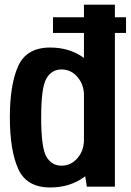

<svg xmlns="http://www.w3.org/2000/svg" viewBox="-20 -805 564 828"><path d="M208.5 -663V-730.5H342V-785H475.5V-730.5H523.5V-663H475.5V0H354.5L347.5 -45Q344.5 -42.5 341 -40Q279.5 3.5 196.5 3.5Q94.5 3.5 58.5 -76.8Q22.5 -157 22.5 -299Q22.5 -440.5 58.5 -520.2Q94.5 -600 196.5 -600Q279.5 -600 341 -556Q341.5 -556 342 -555.5V-663ZM342 -195.5V-401Q339.5 -443.5 314 -473Q286 -505.5 245.5 -505.5Q202.5 -505.5 180 -466.2Q157.5 -427 157.5 -298.5Q157.5 -168.5 180 -129.5Q202.5 -90.5 245.5 -90.5Q286 -90.5 314 -123Q339.5 -152 342 -195.5Z"/></svg>

Font: Anybody SemiBold
Style: Regular
Weight: 600
Designer: Tyler Finck
Foundry: Etcetera Type Company
Version: Version 1.010; ttfautohint (v1.8.3) -l 8 -r 50 -G 200 -x 14 